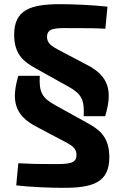

<svg xmlns="http://www.w3.org/2000/svg" viewBox="-20 -723 593 922"><path d="M307 -308C372 -272 386 -244 382 -165H485C520 -281 507 -356 397 -412L260 -484C228 -501 203 -517 206 -551C209 -587 245 -589 314 -588C399 -588 432 -588 486 -585L496 -691C427 -699 323 -703 271 -703C126 -703 48 -676 48 -556C48 -456 101 -424 149 -396ZM68 -359C34 -243 47 -169 158 -113L294 -41C325 -25 351 -8 347 26C345 62 310 65 240 65C163 65 125 64 68 61L58 167C130 176 231 179 283 179C424 179 505 155 505 32C505 -69 453 -102 404 -130L247 -217C181 -253 167 -280 171 -359Z"/></svg>

Font: SnT
Style: Bold
Weight: 700
Designer: Natanael Gama
Version: Version 1.001;PS 001.001;hotconv 1.0.70;makeotf.lib2.5.58329